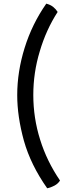

<svg xmlns="http://www.w3.org/2000/svg" viewBox="-20 -800 352 1039"><path d="M235.4 218.8Q255.9 214.8 275.4 204.1Q294.9 193.4 304.7 176.8Q233.4 72.3 197.3 -43.9Q160.2 -161.1 160.2 -286.1Q160.2 -407.2 195.3 -522.5Q229.5 -638.7 292 -735.4Q282.2 -751 267.6 -762.7Q252.9 -774.4 230.5 -780.3Q153.3 -669.9 113.3 -541Q73.2 -412.1 73.2 -285.2Q73.2 -169.9 109.4 -38.1Q146.5 92.8 235.4 218.8Z"/></svg>

Font: cl
Style: Regular
Weight: 400
Designer: Mitja Miklavcic
Version: Version 1.0